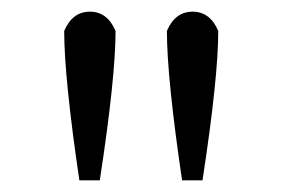

<svg xmlns="http://www.w3.org/2000/svg" viewBox="-20 -787 484 329"><path d="M354 -734Q340 -767 310 -767Q280 -767 266 -734Q266 -654 292 -478H327Q354 -654 354 -734ZM178 -734Q164 -767 134 -767Q104 -767 90 -734Q90 -654 116 -478H151Q178 -654 178 -734Z"/></svg>

Font: Sawarabi Mincho
Style: Regular
Weight: 400
Version: Version 1.082; ttfautohint (v1.8.4.7-5d5b)